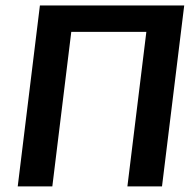

<svg xmlns="http://www.w3.org/2000/svg" viewBox="-20 -668 680 688"><path d="M560.5 0H436.5L504.4 -553.7H235.4L167.5 0H43.5L123 -648.4H640.1Z"/></svg>

Font: Carlito
Style: Bold Italic
Weight: 700
Italic angle: -7°
Designer: Lukasz Dziedzic
Foundry: tyPoland Lukasz Dziedzic
Version: Version 1.104